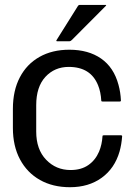

<svg xmlns="http://www.w3.org/2000/svg" viewBox="-20 -745 540 782"><path d="M477.5 -190Q475 -156.5 467 -128Q447 -59 394 -20.8Q341 17.5 265 17.5Q195 17.5 142.8 -12Q90.5 -41.5 61.5 -95.8Q32.5 -150 32.5 -224V-301.5Q32.5 -376 60.8 -430Q89 -484 140.8 -513.2Q192.5 -542.5 262.5 -542.5Q340 -542.5 391.8 -506.5Q443.5 -470.5 462.5 -400Q471 -369.5 472.5 -335.5Q472.5 -331.5 467.5 -331.5H397.5Q392.5 -331.5 392.5 -335Q390.5 -370.5 379.5 -397.5Q349.5 -472.5 260 -472.5Q202.5 -472.5 165 -432Q127.5 -391.5 127.5 -316.5V-209Q127.5 -136.5 167.8 -94.5Q208 -52.5 267.5 -52.5Q310.5 -52.5 339.5 -72.5Q368.5 -92.5 383.5 -127.5Q395.5 -156.5 397.5 -190.5Q397.5 -194 402.5 -194H472.5Q477.5 -194 477.5 -190ZM212.5 -577Q207.5 -577 210.5 -582L297 -720Q300 -725 305 -725H410Q415 -725 410 -720L272.5 -582Q267.5 -577 262.5 -577Z"/></svg>

Font: MFEK Sans
Style: Regular
Weight: 400
Designer: Owen Earl
Foundry: indestructible type*
Version: Version 0.001; ttfautohint (v1.8.4.7-5d5b)